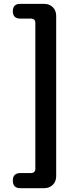

<svg xmlns="http://www.w3.org/2000/svg" viewBox="-20 -823 418 1016"><path d="M211.9 172.9H87.9Q47.9 172.9 47.9 132.8Q47.9 92.8 87.9 92.8H142.6Q167 92.8 167 69.3V-701.2Q167 -724.6 142.6 -724.6H86.9Q47.9 -724.6 47.9 -763.7Q47.9 -802.7 86.9 -802.7H211.9Q241.2 -802.7 259.3 -785.2Q277.3 -767.6 277.3 -738.3V108.4Q277.3 137.7 259.3 155.3Q241.2 172.9 211.9 172.9Z"/></svg>

Font: GenSenMaruGothic TW TTF Bold
Style: Regular
Weight: 700
Version: Version 1.301